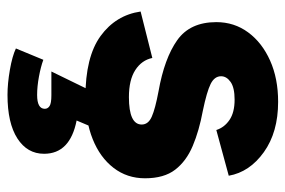

<svg xmlns="http://www.w3.org/2000/svg" viewBox="-148 -410 780 525"><g transform="rotate(90 242.5 -147.0)"><path d="M246 10Q135 10 78 -31.5Q21 -73 11 -141L138 -173Q144 -144 171 -126.5Q198 -109 245 -109Q320 -109 320 -144Q320 -162 298.5 -171.5Q277 -181 229 -190Q139 -206 89.5 -241Q40 -276 40 -348Q40 -397 68 -435Q96 -473 145 -495Q194 -517 258 -517Q341 -517 395.5 -478Q450 -439 460 -382L335 -348Q328 -370 307.5 -384Q287 -398 252 -398Q219 -398 203.5 -387Q188 -376 188 -361Q188 -343 209 -332.5Q230 -322 283 -311Q337 -301 378.5 -283.5Q420 -266 443.5 -235.5Q467 -205 467 -153Q467 -104 438.5 -67Q410 -30 360 -10Q310 10 246 10ZM239 223Q208 223 170.5 216.5Q133 210 112 200L143 125Q162 132 189 137Q216 142 239 142Q277 142 277 121Q277 113 269.5 108Q262 103 240 103H175L234 -18H331L309 34Q400 52 400 123Q400 169 358 196Q316 223 239 223Z"/></g></svg>

Font: Livvic
Style: Bold
Weight: 700
Designer: Jacques Le Bailly, Baron von Fonthausen
Version: Version 1.001; ttfautohint (v1.8.2)